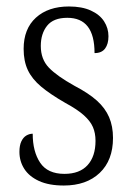

<svg xmlns="http://www.w3.org/2000/svg" viewBox="-20 -563 407 593"><path d="M177 10Q131 10 100.5 -4Q70 -18 55 -41.5Q40 -65 40 -94Q40 -114 46 -126.5Q52 -139 61.5 -144.5Q71 -150 81 -150Q81 -95 104 -60.5Q127 -26 179 -26Q226 -26 250.5 -53Q275 -80 275 -128Q275 -152 267 -170.5Q259 -189 239 -207Q219 -225 182 -245Q135 -272 107 -295.5Q79 -319 66 -346.5Q53 -374 53 -412Q53 -474 91 -508.5Q129 -543 193 -543Q233 -543 260.5 -530.5Q288 -518 301.5 -497Q315 -476 315 -451Q315 -427 304.5 -413Q294 -399 272 -399Q272 -454 251 -481Q230 -508 188 -508Q145 -508 125.5 -483.5Q106 -459 106 -421Q106 -380 131 -354Q156 -328 210 -298Q254 -275 279.5 -252Q305 -229 317 -201Q329 -173 329 -137Q329 -68 288 -29Q247 10 177 10Z"/></svg>

Font: Noto Serif Ethiopic Condensed Light
Style: Regular
Weight: 300
Width: 3
Designer: Monotype Design Team
Foundry: Monotype Imaging Inc.
Version: Version 2.102